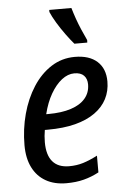

<svg xmlns="http://www.w3.org/2000/svg" viewBox="-55 -806 559 855"><g transform="rotate(-5 225.0 -378.5)"><path d="M207 9.8Q153.8 9.8 115.5 -12Q77.1 -33.7 56.4 -75Q35.6 -116.2 35.6 -174.8Q35.6 -247.1 53.7 -314Q71.8 -380.9 105.7 -433.6Q139.6 -486.3 187 -516.8Q234.4 -547.4 293 -547.4Q357.4 -547.4 392.8 -515.4Q428.2 -483.4 428.2 -425.8Q428.2 -383.3 410.2 -348.1Q392.1 -313 356.4 -287.6Q320.8 -262.2 268.1 -248.5Q215.3 -234.9 145 -234.9H131.8Q129.4 -221.7 128.2 -207.8Q127 -193.8 127 -180.2Q127 -123 151.9 -93.8Q176.8 -64.5 226.1 -64.5Q259.8 -64.5 288.8 -73.5Q317.9 -82.5 353 -100.6V-25.9Q320.3 -8.3 285.4 0.7Q250.5 9.8 207 9.8ZM144 -304.2H152.8Q212.9 -304.2 254.9 -317.9Q296.9 -331.5 319.1 -357.7Q341.3 -383.8 341.3 -420.4Q341.3 -445.3 327.1 -460Q313 -474.6 284.2 -474.6Q255.4 -474.6 228 -453.4Q200.7 -432.1 178.7 -394Q156.7 -356 144 -304.2ZM296.4 -606Q280.3 -624.5 260.5 -651.6Q240.7 -678.7 223.6 -707Q206.5 -735.4 197.8 -756.3V-765.6H296.9Q303.7 -742.2 312.5 -717Q321.3 -691.9 332 -667Q342.8 -642.1 354.5 -617.2L354 -606Z"/></g></svg>

Font: Open Sans SemiCondensed Medium
Style: Italic
Weight: 500
Width: 4
Italic angle: -12°
Designer: Monotype Design Team
Foundry: Monotype Imaging Inc.
Version: Version 3.000